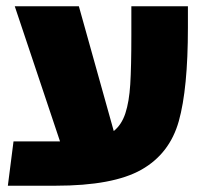

<svg xmlns="http://www.w3.org/2000/svg" viewBox="-20 -591 658 611"><path d="M578 -571V-503Q578 -309 549 -205.5Q520 -102 430 -51Q340 0 157 0H5L23 -141H171L27 -571H231L342 -174Q367 -194 379 -230.5Q391 -267 394.5 -322.5Q398 -378 398 -479V-571Z"/></svg>

Font: FiraGO Heavy
Style: Regular
Weight: 900
Designer: bBox Type
Foundry: bBox Type GmbH
Version: Version 1.001